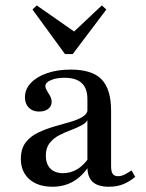

<svg xmlns="http://www.w3.org/2000/svg" viewBox="-20 -688 548 719"><path d="M307.3 -207.3V-316.9Q307.3 -357.3 285.9 -377Q264.5 -396.8 221 -396.8Q191.1 -396.8 170.6 -387.9Q150 -379 150 -366.1Q150 -358.1 155.6 -348.8Q161.3 -339.5 167.3 -329Q173.4 -318.5 173.4 -306.5Q173.4 -290.3 160.5 -280.2Q147.6 -270.2 126.6 -270.2Q102.4 -270.2 87.9 -284.7Q73.4 -299.2 73.4 -323.4Q73.4 -354 95.6 -377.4Q117.7 -400.8 156.5 -414.1Q195.2 -427.4 245.2 -427.4Q325 -427.4 360.5 -390.7Q396 -354 396 -273.4V-207.3ZM176.6 11.3Q121.8 11.3 89.9 -16.9Q58.1 -45.2 58.1 -92.7Q58.1 -130.6 75.8 -154Q93.5 -177.4 122.2 -191.1Q150.8 -204.8 182.7 -214.1Q214.5 -223.4 243.1 -231.5Q271.8 -239.5 290.3 -251.2Q308.9 -262.9 308.9 -283.1L311.3 -245.2Q305.6 -229.8 287.5 -219.8Q269.4 -209.7 246.4 -201.2Q223.4 -192.7 201.6 -181.5Q179.8 -170.2 165.7 -152Q151.6 -133.9 151.6 -104.8Q151.6 -74.2 168.5 -56.9Q185.5 -39.5 216.1 -39.5Q245.2 -39.5 270.2 -54.8Q295.2 -70.2 314.5 -100V-68.5Q288.7 -28.2 254.4 -8.5Q220.2 11.3 176.6 11.3ZM396 -65.3Q396 -46 402 -37.1Q408.1 -28.2 421.8 -28.2Q434.7 -28.2 447.2 -34.7Q459.7 -41.1 472.6 -50L486.3 -25.8Q465.3 -8.1 441.9 1.6Q418.5 11.3 387.9 11.3Q346.8 11.3 327 -6.9Q307.3 -25 307.3 -62.9V-207.3H396ZM361.3 -667.7 378.2 -652.4 252.4 -485.5H223.4L101.6 -652.4L117.7 -667.7L278.2 -555.6L237.1 -550.8Z"/></svg>

Font: Playfair 5pt SemiExpanded Light Medium
Style: Regular
Weight: 500
Version: Version 2.203